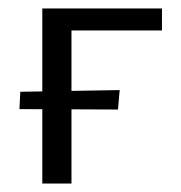

<svg xmlns="http://www.w3.org/2000/svg" viewBox="-20 -434 427 454"><path d="M80 0V-414H149V0ZM116 -362V-414H363V-362ZM259 -175 26 -176 28 -217 263 -221Z"/></svg>

Font: Ysabeau Office
Style: Regular
Weight: 400
Designer: Christian Thalmann (Catharsis Fonts)
Version: Version 2.001;gftools[0.9.30]; featfreeze: tnum,lnum,ss02